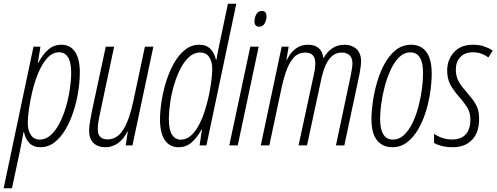

<svg xmlns="http://www.w3.org/2000/svg" viewBox="-63 -780 2664 1030"><path d="M-43.5 230 116.7 -529.8H153.8L140.1 -442.9H142.1Q167 -488.8 196.5 -514.4Q226.1 -540 266.1 -540Q314 -540 339.6 -502.2Q365.2 -464.4 365.2 -391.6Q365.2 -344.7 356.9 -290.5Q348.6 -236.3 331.5 -183.3Q314.5 -130.4 289.1 -86.7Q263.7 -43 229.7 -16.6Q195.8 9.8 153.3 9.8Q116.2 9.8 94.2 -13.2Q72.3 -36.1 65.9 -71.3H63Q58.6 -46.9 53.7 -19.8Q48.8 7.3 43.5 32.2L1 230ZM150.9 -31.2Q182.6 -31.2 209.2 -55.2Q235.8 -79.1 256.1 -118.4Q276.4 -157.7 290.3 -205.1Q304.2 -252.4 311.5 -300.5Q318.8 -348.6 318.8 -388.7Q318.8 -447.3 301.5 -473.4Q284.2 -499.5 254.4 -499.5Q218.8 -499.5 191.2 -469.2Q163.6 -439 143.6 -391.4Q123.5 -343.8 110.8 -291Q98.1 -238.3 92 -192.4Q85.9 -146.5 85.9 -120.6Q85.9 -79.6 102.8 -55.4Q119.6 -31.2 150.9 -31.2Z M502.4 9.8Q461.9 9.8 438.5 -12.9Q415 -35.6 415 -79.6Q415 -101.1 420.7 -132.3Q426.3 -163.6 431.6 -190.9L504.4 -529.8H549.3L477.1 -189Q471.2 -162.6 466.3 -136.2Q461.4 -109.9 461.4 -86.9Q461.4 -32.2 514.2 -32.2Q565.9 -32.2 598.9 -85.4Q631.8 -138.7 653.3 -242.2L714.4 -529.8H759.8L647.5 0H611.3L622.6 -74.2H620.1Q601.1 -34.2 570.3 -12.2Q539.6 9.8 502.4 9.8Z M895 9.8Q847.2 9.8 821.3 -28.3Q795.4 -66.4 795.4 -138.7Q795.4 -184.6 804 -238.5Q812.5 -292.5 829.3 -345.5Q846.2 -398.4 871.3 -442.6Q896.5 -486.8 930.4 -513.4Q964.4 -540 1006.3 -540Q1043.9 -540 1066.2 -517.3Q1088.4 -494.6 1095.2 -459.5H1098.1Q1102.5 -483.9 1107.4 -510.7Q1112.3 -537.6 1118.2 -562.5L1159.7 -759.8H1204.6L1044.4 0H1007.8L1020.5 -85.9H1018.6Q993.7 -41 964.6 -15.6Q935.5 9.8 895 9.8ZM906.7 -30.8Q937.5 -30.8 961.9 -53Q986.3 -75.2 1005.1 -111.3Q1023.9 -147.5 1037.4 -190.7Q1050.8 -233.9 1059.3 -276.6Q1067.9 -319.3 1071.8 -354.7Q1075.7 -390.1 1075.7 -410.2Q1075.7 -450.7 1058.8 -474.6Q1042 -498.5 1010.3 -498.5Q978 -498.5 951.4 -474.4Q924.8 -450.2 904.5 -410.4Q884.3 -370.6 870.4 -323Q856.4 -275.4 849.6 -227.8Q842.8 -180.2 842.8 -141.1Q842.8 -83 859.9 -56.9Q877 -30.8 906.7 -30.8Z M1327.6 -636.7Q1302.2 -636.7 1302.2 -666Q1302.2 -685.1 1311.8 -703.1Q1321.3 -721.2 1341.8 -721.2Q1366.7 -721.2 1366.7 -691.9Q1366.7 -672.4 1356.7 -654.5Q1346.7 -636.7 1327.6 -636.7ZM1167 0 1279.8 -529.8H1324.7L1212.4 0Z M1335.9 0 1448.2 -529.8H1485.4L1473.6 -459H1476.1Q1516.1 -540 1587.9 -540Q1663.1 -540 1671.4 -469.2H1673.3Q1691.9 -502.4 1720 -521.2Q1748 -540 1785.6 -540Q1823.7 -540 1848.9 -517.6Q1874 -495.1 1874 -449.7Q1874 -435.5 1871.1 -416.3Q1868.2 -397 1865.2 -380.9L1784.2 0H1739.3L1818.8 -376.5Q1822.8 -396 1825.2 -412.4Q1827.6 -428.7 1827.6 -439.9Q1827.6 -468.8 1812.3 -483.4Q1796.9 -498 1771 -498Q1739.7 -498 1718.5 -479.5Q1697.3 -460.9 1684.1 -430.9Q1670.9 -400.9 1663.1 -367.2L1584 0H1538.6L1623 -391.1Q1626 -404.8 1627.2 -418Q1628.4 -431.2 1628.4 -440.9Q1628.4 -498 1575.2 -498Q1536.1 -498 1511.5 -469.7Q1486.8 -441.4 1470.9 -394.5Q1455.1 -347.7 1443.8 -291.5L1381.8 0Z M2042 9.8Q1989.7 9.8 1959.7 -27.3Q1929.7 -64.5 1929.7 -142.6Q1929.7 -180.7 1936.8 -231.9Q1943.8 -283.2 1959.2 -336.9Q1974.6 -390.6 1999.5 -436.8Q2024.4 -482.9 2060.1 -511.5Q2095.7 -540 2143.6 -540Q2194.8 -540 2223.9 -501.7Q2252.9 -463.4 2252.9 -385.7Q2252.9 -338.4 2244.9 -284.4Q2236.8 -230.5 2220.5 -178.5Q2204.1 -126.5 2179 -84Q2153.8 -41.5 2119.6 -15.9Q2085.4 9.8 2042 9.8ZM2045.4 -31.2Q2078.1 -31.2 2104 -55.4Q2129.9 -79.6 2149.2 -119.1Q2168.5 -158.7 2181.2 -206.1Q2193.8 -253.4 2200.2 -300.8Q2206.5 -348.1 2206.5 -386.7Q2206.5 -499 2138.7 -499Q2104.5 -499 2078.1 -472.9Q2051.8 -446.8 2032.5 -404.8Q2013.2 -362.8 2000.5 -314.5Q1987.8 -266.1 1981.9 -220.5Q1976.1 -174.8 1976.1 -142.6Q1976.1 -31.2 2045.4 -31.2Z M2365.2 9.8Q2331.5 9.8 2305.4 2.7Q2279.3 -4.4 2265.6 -13.2V-62.5Q2281.2 -50.3 2307.1 -41Q2333 -31.7 2361.8 -31.7Q2411.1 -31.7 2435.8 -59.6Q2460.4 -87.4 2460.4 -138.7Q2460.4 -172.9 2446.5 -198Q2432.6 -223.1 2399.9 -260.7Q2372.1 -292 2354 -324.2Q2335.9 -356.4 2335.9 -401.4Q2335.9 -459.5 2372.3 -499.8Q2408.7 -540 2473.6 -540Q2509.8 -540 2535.9 -530.5Q2562 -521 2580.1 -509.3L2557.1 -471.7Q2542.5 -482.9 2521.7 -491.2Q2501 -499.5 2473.1 -499.5Q2431.2 -499.5 2406.7 -474.1Q2382.3 -448.7 2382.3 -406.7Q2382.3 -374.5 2394.5 -349.1Q2406.7 -323.7 2434.6 -292.5Q2458.5 -264.6 2474.9 -242.7Q2491.2 -220.7 2499.3 -197.5Q2507.3 -174.3 2507.3 -142.6Q2507.3 -69.8 2469.7 -30Q2432.1 9.8 2365.2 9.8Z"/></svg>

Font: Open Sans Condensed Light
Style: Italic
Weight: 300
Width: 3
Italic angle: -12°
Designer: Monotype Design Team
Foundry: Monotype Imaging Inc.
Version: Version 3.000; ttfautohint (v1.8.4)